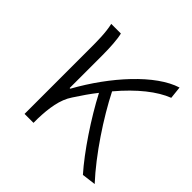

<svg xmlns="http://www.w3.org/2000/svg" viewBox="-148 -679 819 819"><g transform="rotate(45 261.5 -269.5)"><path d="M523 0C438 -92 349 -227 296 -332C365 -414 434 -468 494 -491L488 -547C378 -513 249 -371 162 -214H158V-412C158 -458 155 -507 148 -533H90C100 -490 100 -438 100 -395V0H154V-26C156 -90 164 -149 194 -193C216 -227 238 -259 261 -288C313 -188 395 -65 460 8Z"/></g></svg>

Font: Noto Sans CJK JP Light
Style: Regular
Weight: 300
Designer: Ryoko NISHIZUKA (kana & ideographs); Paul D. Hunt (Latin, Greek & Cyrillic); Wenlong ZHANG (bopomofo); Sandoll Communica
Foundry: Adobe Systems Incorporated
Version: Version 1.004;PS 1.004;hotconv 1.0.82;makeotf.lib2.5.63406